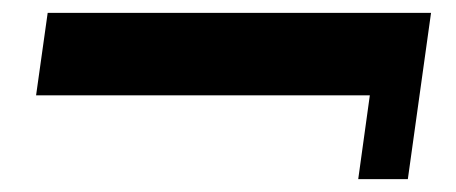

<svg xmlns="http://www.w3.org/2000/svg" viewBox="-20 -374 708 298"><path d="M554 -226H36L54 -354H649L613 -96H536Z"/></svg>

Font: Genos ExtraBold
Style: Italic
Weight: 800
Italic angle: -8°
Version: Version 1.010